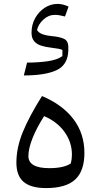

<svg xmlns="http://www.w3.org/2000/svg" viewBox="-20 -958 514 984"><path d="M215.8 5.9Q138.2 5.9 101.1 -25.9Q64 -57.6 64 -124Q64 -201.2 97.2 -282Q130.4 -362.8 195.3 -465.8Q300.3 -421.4 356.4 -347.4Q412.6 -273.4 412.6 -174.3Q412.6 -82 365.5 -38.1Q318.4 5.9 215.8 5.9ZM206.1 -362.8Q167 -301.8 146.2 -248.5Q125.5 -195.3 125.5 -158.2Q125.5 -96.2 232.9 -96.2Q306.2 -96.2 342.8 -120.1Q348.6 -141.6 348.6 -165.5Q348.6 -229 310.8 -281.7Q272.9 -334.5 206.1 -362.8ZM313 -873.5Q295.4 -877.9 284.2 -879.9Q272.9 -881.8 261.2 -881.8Q228.5 -881.8 202.1 -857.4Q175.8 -833 169.9 -804.2Q177.2 -791 195.1 -783.7Q212.9 -776.4 249 -772.5Q284.7 -769.5 307.4 -759.3Q330.1 -749 330.1 -715.8V-696.8Q326.7 -624 268.6 -597.7Q210.4 -571.3 102.1 -571.3L118.7 -637.2Q176.8 -637.2 225.1 -644.3Q273.4 -651.4 299.8 -670.4V-702.1Q287.6 -708.5 236.8 -714.4Q212.9 -717.3 190.9 -724.1Q168.9 -731 155.3 -746.6Q141.6 -762.2 141.6 -790.5Q141.6 -831.5 160.2 -865Q178.7 -898.4 209.2 -918.2Q239.7 -938 275.4 -938Q301.3 -938 331.5 -924.3Z"/></svg>

Font: Pinar Medium
Style: Regular
Weight: 500
Designer: Amin Abedi
Version: Version 3.000